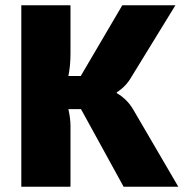

<svg xmlns="http://www.w3.org/2000/svg" viewBox="-20 -710 698 730"><path d="M288 -295H240Q248 -260 248 -231V0H61V-690H248V-507Q248 -460 240 -421H287L445 -690H647L480 -418Q459 -381 424 -359V-356Q465 -332 488 -291L658 0H450Z"/></svg>

Font: Ezarion Extra Bold
Style: Regular
Weight: 800
Designer: Natanael Gama
Version: Version 1.001;PS 001.001;hotconv 1.0.70;makeotf.lib2.5.58329